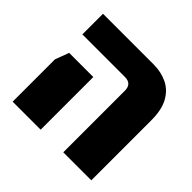

<svg xmlns="http://www.w3.org/2000/svg" viewBox="-147 -730 882 882"><g transform="rotate(45 294.0 -289.5)"><path d="M371 0V-400Q371 -445 326 -445H50V-579H378Q428 -579 467.5 -560Q507 -541 530 -499.5Q553 -458 553 -390V0ZM42 0V-275L67 -342H224V0Z"/></g></svg>

Font: Assistant ExtraBold
Style: Regular
Weight: 800
Designer: Hebrew By Ben Nathan, Latin by Paul Hunt
Version: Version 3.000